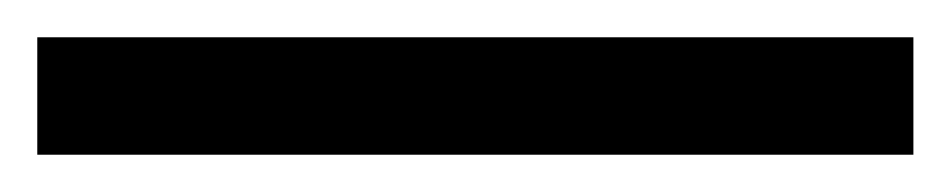

<svg xmlns="http://www.w3.org/2000/svg" viewBox="-20 10 510 103"><path d="M0 93V30H470V93Z"/></svg>

Font: Literata Variable Black
Style: Regular
Weight: 900
Designer: Latin by Veronika Burian and Jose Scaglione. Greek by Irene Vlachou. Cyrillic by Vera Evstafieva.
Foundry: TypeTogether
Version: Version 3.021